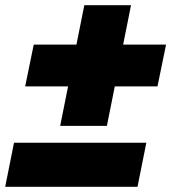

<svg xmlns="http://www.w3.org/2000/svg" viewBox="-20 -720 660 740"><path d="M0 0 34 -170H544L510 0ZM212 -235 305 -700H485L392 -235ZM77 -387 110 -548H620L587 -387Z"/></svg>

Font: Montserrat Thin Black
Style: Italic
Weight: 900
Italic angle: -11.3°
Version: Version 9.000